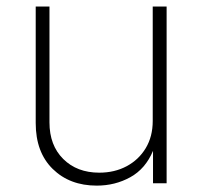

<svg xmlns="http://www.w3.org/2000/svg" viewBox="-20 -566 624 593"><path d="M278.8 7.3Q195.3 7.3 142.8 -44.2Q90.3 -95.7 90.3 -186V-545.9H132.8V-188Q132.8 -117.2 175.3 -75Q217.8 -32.7 286.6 -32.7Q334 -32.7 371.3 -52.7Q408.7 -72.8 430.2 -108.6Q451.7 -144.5 451.7 -192.4V-545.9H494.6V0H452.6V-100.1Q429.2 -44.4 382.3 -18.6Q335.4 7.3 278.8 7.3Z"/></svg>

Font: Inter Extra Light
Style: Regular
Weight: 200
Designer: Rasmus Andersson
Foundry: rsms
Version: Version 4.000;git-3c8e0fc